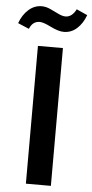

<svg xmlns="http://www.w3.org/2000/svg" viewBox="-112 -937 466 972"><g transform="rotate(5 120.5 -451.0)"><path d="M58.1 0V-700.2H185.1V0ZM60.1 -901.9Q81.5 -901.9 104 -891.6Q126.5 -881.3 147 -871.1Q167.5 -860.8 184.1 -860.8Q216.8 -860.8 237.8 -901.9L293 -877Q277.3 -834 248.5 -808.1Q219.7 -782.2 182.1 -782.2Q154.8 -782.2 115.2 -802Q75.7 -821.8 57.1 -821.8Q20.5 -821.8 4.9 -782.2L-51.8 -806.2Q-36.1 -849.6 -6.6 -875.7Q22.9 -901.9 60.1 -901.9Z"/></g></svg>

Font: LT Hoop SemBd
Style: Regular
Weight: 600
Designer: Daniel Lyons
Foundry: LyonsType
Version: Version 1.000